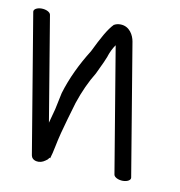

<svg xmlns="http://www.w3.org/2000/svg" viewBox="-102 -548 582 622"><g transform="rotate(10 188.5 -237.0)"><path d="M-38.9 -474 37.5 -15C38.6 -8.5 44.5 1.9 62.4 1.6C73.4 1.3 81.4 -4 90.3 -11C92 -13.1 93.3 -14.8 94.3 -16C94.3 -16 95.9 -17.6 95.9 -17.6C95.9 -17.6 97.4 -16 97.4 -16C101 -27.5 104.2 -40.5 107 -55C113.2 -86.5 121.6 -118.3 131.3 -151.6L147.4 -206.6C160.7 -246.5 176.9 -281.9 195.8 -312.6C212.5 -346.7 220.7 -366.3 223.2 -373.1L223.3 -373.4L223.3 -374.1C228.5 -389.4 234.4 -401.4 242.9 -413.6L311.8 0C313.2 8.2 326.8 15 341.8 15C356.8 15 368.2 8.2 366.8 0L294.4 -435C291.2 -454 277.4 -482.7 246.1 -482.7C238.9 -482.7 231.9 -481 226.8 -478C226.8 -478 226.4 -477.7 226.4 -477.7C226.4 -477.7 226 -478 226 -478C207.5 -459.2 190.9 -428.2 167.6 -380.6C137.6 -332.8 113.1 -282.3 97.6 -230.5L86 -175.5C81.5 -159.3 77.5 -144.4 73.5 -129L16.1 -474C14.7 -482.2 1.1 -489 -13.9 -489C-29 -489 -40.3 -482.2 -38.9 -474Z"/></g></svg>

Font: MewTooHand
Style: BdCondLta
Weight: 400
Designer: Mew Too, Robert Jablonski
Version: Version 0.77